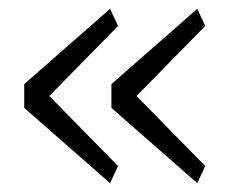

<svg xmlns="http://www.w3.org/2000/svg" viewBox="-20 -506 537 436"><path d="M230 -90 35 -261V-315L230 -486L248 -447L92 -288L248 -129ZM428 -90 233 -261V-315L428 -486L446 -447L290 -288L446 -129Z"/></svg>

Font: IBM Plex Thai Light
Style: Regular
Weight: 300
Designer: Mike Abbink, Paul van der Laan, Pieter van Rosmalen, Ben Mitchell, Mark Frömberg
Foundry: Bold Monday
Version: Version 1.0